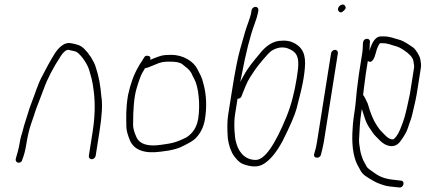

<svg xmlns="http://www.w3.org/2000/svg" viewBox="-20 -694 1871 844"><path d="M383.1 6C375.2 6 369.2 -1.1 370.5 -9L387.2 -115C397.4 -179.2 399 -238.9 392 -294.1C385.7 -343.9 381.3 -352.8 372.1 -385.9C364.9 -411.5 337.8 -451.7 317.7 -465C309.4 -470.5 292.8 -470.9 281.3 -475C270.6 -475 259.6 -466.3 248.1 -449C214.2 -397.4 189.1 -349.3 172.9 -304.7C166.6 -287.2 159.1 -267.7 150.7 -246.2C131 -196.5 136.9 -206.7 117.8 -153C108.7 -127.6 101.2 -95.6 95.1 -57C91.2 -32.3 85.4 -10.7 77.8 8C74.5 28.3 43.3 24.8 49.9 2C55 -15.8 62.5 -40.7 66.2 -64.2C68.5 -78.9 71 -90.1 73.5 -97.7C80.8 -119.4 83 -135.4 91.6 -160.2C101.5 -189 106.7 -212 117.4 -239C132.2 -276.4 145.4 -321.1 163.3 -355.5C181.6 -390.5 199.1 -424.4 223.4 -463C245.7 -494.3 267.9 -508 289.9 -504.4C316.1 -500 334.7 -495.7 352.2 -477.4C363.3 -465.8 370.4 -457 373.5 -451C377.4 -446.3 380.8 -441.3 383.6 -436C390.5 -422.9 396.5 -415.1 401.1 -398C413.7 -361.1 421.9 -318.1 425.6 -269C431.2 -237 428.4 -185.7 417.2 -115L400.5 -9C399.2 -1.1 391 6 383.1 6Z M617.4 -394C616.4 -392 612.6 -385.6 606.1 -374.8C599.5 -364 590.9 -340.8 580.4 -305.1C569.8 -269.5 564.7 -215.6 565.1 -143.5C565.2 -129.8 570.2 -112 580.3 -90C594.7 -59.8 630.8 -48.9 688.6 -57.5C734.6 -64.3 749.8 -65.5 799.3 -90C828.1 -108.2 845.5 -135.8 851.3 -172.7C861.1 -234.3 852.5 -312.9 834.3 -346C829.9 -354 825.5 -363 821.1 -373C810.3 -391.2 798.8 -397.1 781.7 -411.5C772.6 -419.2 754.7 -423 728 -423C698.4 -423 689.3 -422.2 658.2 -408.5C637.8 -399.5 624.2 -394.7 617.4 -394ZM640.3 -431C644.6 -433 650.3 -435.3 657.4 -438C681.9 -447.2 691.4 -453 732.7 -453C785.2 -453 831 -424.3 847.8 -390L862.3 -361.5C866.8 -352.5 870.9 -340.3 874.5 -325C887.5 -276.8 889.7 -225.4 881.1 -171C875.5 -135.8 861.1 -106.8 837.8 -84C829 -75.4 808.3 -63.3 775.7 -47.8C762.8 -41.7 744.2 -36.4 720.1 -32L687.9 -27.5C616.6 -17.6 571.3 -33.4 551.9 -75C541.1 -101.1 535.6 -121.6 535.5 -136.5C534.9 -180.6 532.8 -213.5 542.6 -275C553.4 -325 568.2 -366 587 -398C591.9 -406.2 594.9 -413.8 600.5 -420L612.7 -440C617.1 -449 624.8 -451.4 635.8 -447C640.8 -445 642.3 -439.7 640.3 -431Z M1103.2 -664C1111.1 -664 1117 -656.9 1115.8 -649L1114.4 -640C1112.7 -629.3 1107.7 -612.3 1099.3 -589C1079.9 -537.9 1060.6 -461.6 1041.5 -360C1039.4 -348.7 1037.5 -340 1035.9 -334C1038.6 -338.7 1043.9 -348.2 1051.8 -362.8C1070.2 -396.7 1094.9 -425.8 1119.1 -455C1150 -495 1182.9 -515 1217.6 -515C1247.8 -517.5 1273.8 -508.8 1295.5 -489C1325.8 -458.9 1325.2 -417.7 1314.1 -347.6C1309.8 -320.6 1299.7 -277.2 1283.8 -217.1C1276.3 -188.5 1255.5 -140.5 1221.6 -73C1192.7 -19.3 1162.5 15.4 1131.1 31C1109.5 41 1081.8 39.7 1048.2 27.1C1035.9 22.5 1022.9 10.9 1009.3 -7.6C995.7 -26.1 986.4 -51.9 981.5 -85C978.3 -128.3 978.8 -163 982.9 -189L999.4 -293C1013.2 -380.3 1025.3 -441.7 1035.5 -477C1045.8 -512.3 1053 -537.7 1057.1 -553C1064 -578.9 1080.3 -614.1 1084.4 -640L1085.8 -649C1087 -656.9 1095.2 -664 1103.2 -664ZM1024.2 -260 1012.9 -189C1006.6 -148.9 1012.2 -83.9 1017.2 -71C1025.7 -33.7 1050.8 9 1104.1 9C1142.6 9 1187.8 -54.7 1239.8 -182C1259.4 -230 1274.5 -287.1 1284.9 -353.2C1293.6 -407.7 1296.7 -444.9 1272.3 -466C1261.5 -475.4 1255.5 -476.4 1243.3 -482C1220 -489 1196.8 -485.2 1173.7 -470.7C1158.8 -461.5 1110.2 -401.2 1100.1 -386C1088.3 -368.1 1069.9 -342.3 1059.8 -316.2C1053.3 -299.4 1048.6 -287.7 1045.5 -281L1041.9 -271C1038.8 -263.7 1032.8 -260 1024.2 -260Z M1465.3 -460 1403.5 -70C1402.1 -61.3 1400.3 -52.4 1398 -43.2L1390.5 -13C1384.3 6.1 1355 1.7 1361.1 -17L1363.7 -27C1367.3 -37 1370.5 -51.3 1373.5 -70L1435.3 -460C1436.5 -467.9 1444.7 -475 1452.6 -475C1460.6 -475 1466.5 -467.9 1465.3 -460ZM1495.7 -669.7C1501.8 -662.6 1500.9 -655.7 1493.2 -649C1483.5 -638.3 1475.4 -636.8 1469 -644.5C1456.2 -659.7 1483.6 -684.2 1495.7 -669.7Z M1606.2 -510 1605.3 -498C1604.5 -486.3 1605.2 -479.7 1603.8 -470C1616.3 -512.7 1633 -534 1654 -534H1667C1694.8 -534 1711.2 -525.3 1733.8 -519.7C1755.1 -514.5 1780.6 -495.5 1795.7 -485.6C1806.8 -478.4 1825.5 -447.8 1827.6 -434C1829.3 -423.2 1832.4 -410.4 1830.1 -396L1811.8 -280.5C1810.3 -270.8 1808.5 -261.3 1806.3 -252L1793.6 -197C1787.1 -167.2 1783.5 -165.2 1773.3 -132.2C1767.8 -114.4 1756 -93.8 1738.1 -70.5C1713.5 -38.7 1674.1 -51.7 1650.9 -75.5C1646 -80.5 1640.4 -86.2 1634 -92.5C1617.7 -108.8 1618.8 -111.7 1603.3 -133.5C1594.9 -145.2 1587.9 -160.6 1582 -179.5C1576.2 -198.5 1572.4 -210.3 1570.5 -215L1568.4 -202C1562.1 -162.1 1560.1 -117.6 1558.4 -82C1557.5 -62.5 1561.1 -53.4 1563.3 -34.3C1565.1 -19.3 1571.9 -3 1576 9L1592.4 39.3C1595.1 44.2 1605.7 52.8 1624.1 65C1658.2 90.4 1686.3 94.2 1733.7 99L1743.6 100C1762.6 103.3 1753.2 133.1 1734.8 130L1725 129C1704.6 126.7 1680.6 125.5 1663.1 119C1636.7 109.3 1634.8 109.5 1603.4 90.6C1572.6 72.1 1568.7 64.2 1556.9 41C1535.9 7.1 1526.6 -42.7 1528.9 -108.4C1530 -137.5 1532.2 -163.2 1535.8 -185.5C1539.3 -207.8 1541.6 -224.3 1542.6 -235L1548.8 -299L1557.7 -368L1572.4 -461C1574.2 -472.3 1575.1 -484 1575 -496L1575.7 -507C1577.3 -517.2 1582.9 -522.7 1592.3 -523.5C1600.4 -524.2 1607.4 -517.9 1606.2 -510ZM1578.9 -300C1577.6 -292 1576.7 -284 1576.1 -276C1577.9 -274.7 1579.3 -273 1580.3 -271L1585.7 -261C1589.8 -253 1593.3 -245.7 1596.3 -239C1608.8 -195.2 1622.3 -162.8 1636.9 -142C1645.1 -130.3 1646.8 -126.2 1658.1 -115C1667.5 -105.7 1687.4 -79.3 1707.8 -81.5C1710.9 -81.8 1715.6 -86.1 1721.9 -94.2C1728.2 -102.4 1734 -113 1739.4 -126C1757.9 -171.5 1761.4 -189.1 1770.5 -228L1781.9 -281L1800.1 -396C1801.1 -402 1800 -412.4 1797 -427.2C1793.9 -441.9 1779.7 -457.6 1754.2 -474.3C1740.8 -483.1 1729.1 -488.8 1719 -491.2C1699.2 -496.1 1686.5 -504 1662.2 -504H1650.2C1642.9 -495.1 1636.8 -480.8 1631.9 -461.1C1626.3 -438.3 1615.2 -412.3 1596.9 -426L1587.7 -368Z"/></svg>

Font: MewTooHand
Style: ReversedIta
Weight: 400
Designer: Mew Too, Robert Jablonski
Version: Version 0.77